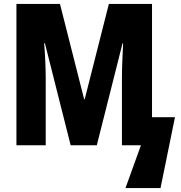

<svg xmlns="http://www.w3.org/2000/svg" viewBox="-20 -734 913 970"><path d="M337 0 207 -515H203Q205 -493 206.5 -468.5Q208 -444 209 -420.5Q210 -397 210.5 -375Q211 -353 211 -335V0H63V-714H283L405 -233H408L530 -714H748V-142H864L791 216H614L692 0H596V-338Q596 -358 596.5 -380Q597 -402 598 -425Q599 -448 600 -471Q601 -494 602 -515H599L469 0Z"/></svg>

Font: Noto Sans Display Condensed ExtraBold
Style: Regular
Weight: 800
Width: 3
Designer: Monotype Design Team
Foundry: Monotype Imaging Inc.
Version: Version 2.003